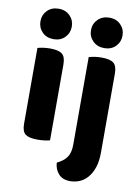

<svg xmlns="http://www.w3.org/2000/svg" viewBox="-97 -765 747 1025"><g transform="rotate(10 276.5 -253.0)"><path d="M213 -1Q203 2 185 4.5Q167 7 145 7Q100 7 80.5 -7.5Q61 -22 61 -64V-475Q71 -478 89 -481Q107 -484 129 -484Q174 -484 193.5 -469Q213 -454 213 -412ZM52 -619Q52 -653 75.5 -677Q99 -701 137 -701Q175 -701 198.5 -677Q222 -653 222 -619Q222 -584 198.5 -560Q175 -536 137 -536Q99 -536 75.5 -560Q52 -584 52 -619ZM492 16Q492 64 480.5 97.5Q469 131 450 153Q431 175 406.5 185Q382 195 355 195Q315 195 293 170.5Q271 146 269 110Q305 93 322 68.5Q339 44 339 0V-475Q350 -478 368 -481Q386 -484 408 -484Q453 -484 472.5 -469Q492 -454 492 -412ZM326 -619Q326 -653 350 -677Q374 -701 412 -701Q450 -701 473.5 -677Q497 -653 497 -619Q497 -584 473.5 -560Q450 -536 412 -536Q374 -536 350 -560Q326 -584 326 -619Z"/></g></svg>

Font: Baloo Bhai 2
Style: Bold
Weight: 700
Designer: Supriya Tembe, Noopur Datye and Ek Type
Foundry: Ek Type
Version: Version 1.640;PS 1.000;hotconv 16.6.51;makeotf.lib2.5.65220;